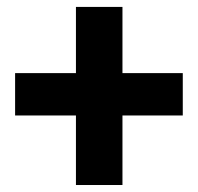

<svg xmlns="http://www.w3.org/2000/svg" viewBox="-20 -609 576 558"><path d="M335.9 -396.5H511.2V-273.4H335.9V-71.3H200.7V-273.4H23.9V-396.5H200.7V-588.9H335.9Z"/></svg>

Font: TypoPRO Roboto Slab
Style: Bold
Weight: 700
Designer: Google
Version: Version 1.100263; 2013; ttfautohint (v0.94.20-1c74) -l 8 -r 